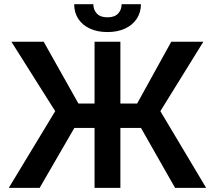

<svg xmlns="http://www.w3.org/2000/svg" viewBox="-20 -909 1040 929"><path d="M562.5 -408.2H643.6L808.6 -707H963.9L755.9 -371.1L977.5 0H827.1L662.1 -290H562.5V0H437.5V-290H339.8L171.9 0H22.5L247.1 -371.1L35.2 -707H191.4L359.4 -408.2H437.5V-707H562.5ZM500 -753.9Q451.2 -753.9 414.8 -770.8Q378.4 -787.6 358.6 -818.1Q338.9 -848.6 338.9 -888.7H431.6Q431.6 -861.8 448.5 -843.5Q465.3 -825.2 500 -825.2Q534.2 -825.2 551.3 -843.3Q568.4 -861.3 568.4 -888.7H662.1Q661.6 -848.6 641.6 -818.1Q621.6 -787.6 585.2 -770.8Q548.8 -753.9 500 -753.9Z"/></svg>

Font: Pretendard JP SemiBold
Style: Regular
Weight: 600
Designer: Base glyphs from Inter by Rasmus Andersson; Hangeul glyphs from Noto Sans CJK(Source Han Sans) by Jang Soo-young and Kan
Foundry: Kil Hyung-jin
Version: Version 1.309